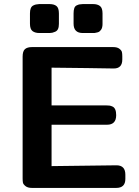

<svg xmlns="http://www.w3.org/2000/svg" viewBox="-20 -922 682 942"><path d="M91 -47V-644Q91 -671 102.5 -681Q114 -691 137 -691H535Q555 -691 565.5 -683Q576 -675 578 -667Q580 -659 580 -646V-630Q580 -586 538 -586Q525 -586 504 -586.5Q483 -587 409 -588Q335 -589 233 -590V-405H498Q510 -405 517 -404Q524 -403 532.5 -399Q541 -395 545.5 -384.5Q550 -374 550 -357Q550 -310 505 -310H233V-107L553 -111Q595 -110 595 -65V-44Q595 0 550 0H137Q116 0 105 -9Q94 -18 92.5 -26Q91 -34 91 -47ZM127 -806V-856Q127 -872 131 -881.5Q135 -891 143 -895Q151 -899 156.5 -900Q162 -901 172 -902H223Q245 -902 257 -892.5Q269 -883 269 -856V-805Q269 -789 264.5 -779.5Q260 -770 250 -766Q240 -762 237 -761.5Q234 -761 224 -760H173Q152 -760 139.5 -769.5Q127 -779 127 -806ZM341 -806V-856Q341 -872 344.5 -882Q348 -892 357 -896Q366 -900 370.5 -900.5Q375 -901 386 -902H437Q458 -902 470.5 -892.5Q483 -883 483 -856V-804Q483 -795 481 -787.5Q479 -780 475.5 -775.5Q472 -771 468.5 -768Q465 -765 459.5 -763.5Q454 -762 451 -761.5Q448 -761 443 -760H438H386Q341 -760 341 -806Z"/></svg>

Font: CMU Sans Serif
Style: Bold
Weight: 700
Version: Version 0.7.0